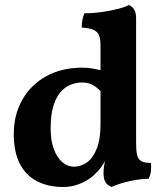

<svg xmlns="http://www.w3.org/2000/svg" viewBox="-20 -737 649 766"><path d="M308 -467Q331 -467 350.5 -463.5Q370 -460 392 -454V-361Q374 -383 354.5 -395.5Q335 -408 306 -408Q287 -408 265.5 -400.5Q244 -393 225 -373.5Q206 -354 194 -317.5Q182 -281 182 -224Q182 -177 194.5 -143Q207 -109 228 -90.5Q249 -72 276 -72Q302 -72 326 -88.5Q350 -105 365.5 -142.5Q381 -180 381 -242L420 -140Q404 -101 390 -79.5Q376 -58 363 -47Q353 -35 333.5 -22Q314 -9 288 0Q262 9 231 9Q174 9 129.5 -13Q85 -35 60 -82Q35 -129 35 -203Q35 -279 69 -339Q103 -399 164.5 -433Q226 -467 308 -467ZM523 -167Q523 -136 527 -118.5Q531 -101 544 -94Q557 -87 582 -87Q584 -71 582 -54.5Q580 -38 573 -24Q537 -23 497.5 -14.5Q458 -6 425 9Q409 2 401 -10Q393 -22 393 -48Q393 -68 397.5 -88Q402 -108 410 -135ZM523 -571V-130H381V-571ZM494 -717Q507 -712 515 -699.5Q523 -687 523 -664V-537H381V-556Q381 -580 375.5 -595Q370 -610 354 -617.5Q338 -625 306 -627Q306 -642 308.5 -656.5Q311 -671 317 -684Q351 -684 386 -689Q421 -694 450.5 -701.5Q480 -709 494 -717Z"/></svg>

Font: Vollkorn
Style: Bold
Weight: 700
Designer: Friedrich Althausen
Foundry: Friedrich Althausen
Version: Version 5.000